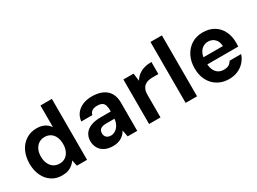

<svg xmlns="http://www.w3.org/2000/svg" viewBox="-39 -1336 2631 1965"><g transform="rotate(-30 1276.0 -354.0)"><path d="M281 12Q214 12 162 -22.5Q110 -57 81 -118Q52 -179 52 -258Q52 -340 82 -403Q112 -466 167 -502Q222 -538 294 -538Q345 -538 384 -519Q423 -500 447 -464V-720H582V0H462L447 -70Q432 -48 410 -29Q388 -10 357 1Q326 12 281 12ZM320 -106Q360 -106 389 -125Q418 -144 434.5 -179.5Q451 -215 451 -263Q451 -312 434.5 -347.5Q418 -383 389 -401.5Q360 -420 320 -420Q282 -420 252.5 -401Q223 -382 206 -347Q189 -312 189 -264Q189 -216 206 -180Q223 -144 252.5 -125Q282 -106 320 -106Z M887 12Q826 12 786 -9.5Q746 -31 726 -67.5Q706 -104 706 -147Q706 -195 729.5 -231Q753 -267 800.5 -287Q848 -307 919 -307H1040Q1040 -349 1033 -375.5Q1026 -402 1005.5 -415Q985 -428 946 -428Q910 -428 887 -413.5Q864 -399 858 -369H727Q732 -421 760.5 -458.5Q789 -496 837 -517Q885 -538 947 -538Q1019 -538 1070.5 -514.5Q1122 -491 1148.5 -445.5Q1175 -400 1175 -335V0H1062L1047 -78Q1036 -58 1020.5 -41.5Q1005 -25 985 -13Q965 -1 940.5 5.5Q916 12 887 12ZM919 -92Q942 -92 962 -102Q982 -112 997.5 -129.5Q1013 -147 1022.5 -170Q1032 -193 1035 -220V-224H934Q904 -224 885 -216Q866 -208 857.5 -193Q849 -178 849 -159Q849 -138 857.5 -123Q866 -108 882 -100Q898 -92 919 -92Z M1315 0V-526H1435L1447 -435Q1467 -469 1497 -492Q1527 -515 1566 -526.5Q1605 -538 1653 -538V-395H1580Q1554 -395 1530.5 -389Q1507 -383 1488.5 -368Q1470 -353 1460 -328Q1450 -303 1450 -264V0Z M1747 0V-720H1882V0Z M2257 12Q2182 12 2124.5 -22Q2067 -56 2035 -117Q2003 -178 2003 -258Q2003 -340 2035 -403Q2067 -466 2124 -502Q2181 -538 2257 -538Q2335 -538 2390 -504Q2445 -470 2474 -411Q2503 -352 2503 -277Q2503 -267 2502.5 -255Q2502 -243 2501 -230H2100V-313H2368Q2366 -368 2335 -398.5Q2304 -429 2258 -429Q2224 -429 2196.5 -411.5Q2169 -394 2152.5 -360Q2136 -326 2136 -274V-245Q2136 -200 2150.5 -167Q2165 -134 2192 -116Q2219 -98 2256 -98Q2297 -98 2318 -111.5Q2339 -125 2352 -149H2489Q2475 -104 2442.5 -67Q2410 -30 2363 -9Q2316 12 2257 12Z"/></g></svg>

Font: DM Sans 9pt
Style: Bold
Weight: 700
Designer: Colophon Foundry, Jonny Pinhorn
Foundry: Colophon Foundry
Version: Version 4.004;gftools[0.9.30]